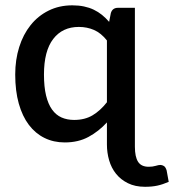

<svg xmlns="http://www.w3.org/2000/svg" viewBox="-20 -540 668 738"><path d="M391 -384.5Q368.5 -413 341.5 -424.8Q314.5 -436.5 283 -436.5Q220 -436.5 184.5 -390.2Q149 -344 149 -253.5Q149 -206.5 157 -173.2Q165 -140 180 -119Q195 -98 216.5 -88.5Q238 -79 265 -79Q306 -79 335.8 -96.8Q365.5 -114.5 391 -147ZM628.5 159Q605.5 169 584.8 173.5Q564 178 537.5 178Q499.5 178 471.8 164.2Q444 150.5 426 128Q408 105.5 399.5 76.2Q391 47 391 15.5V-69.5Q359.5 -35 320.2 -13.8Q281 7.5 229 7.5Q186 7.5 151 -9.8Q116 -27 91 -60Q66 -93 52.2 -141.8Q38.5 -190.5 38.5 -253.5Q38.5 -310.5 53.8 -359Q69 -407.5 97.5 -443.2Q126 -479 166.8 -499.2Q207.5 -519.5 258 -519.5Q282.5 -519.5 302.8 -515.2Q323 -511 340.2 -502.8Q357.5 -494.5 372 -482.8Q386.5 -471 399.5 -456L406 -489.5Q412 -510 433.5 -510H498.5V24Q498.5 63 510.8 82Q523 101 551.5 101Q567 101 578.2 97.5Q589.5 94 596.5 94Q603 94 609.8 98Q616.5 102 620.5 115Z"/></svg>

Font: Lato 2
Style: Regular
Weight: 600
Designer: Lukasz Dziedzic with Adam Twardoch and Botio Nikoltchev
Foundry: tyPoland Lukasz Dziedzic
Version: Version 2.015; 2015-08-06; http://www.latofonts.com/